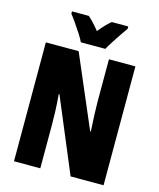

<svg xmlns="http://www.w3.org/2000/svg" viewBox="-133 -1021 923 1114"><g transform="rotate(15 328.0 -463.5)"><path d="M597 0H399L213 -444H209Q214 -385 215.5 -339.5Q217 -294 217 -263V0H59V-714H256L441 -282H445Q442 -336 440 -379.5Q438 -423 438 -455V-714H597ZM255 -767Q247 -785 229 -813Q211 -841 191.5 -869Q172 -897 159 -913V-927H260Q275 -914 292 -896Q309 -878 328 -854Q368 -903 398 -927H497V-913Q483 -894 465 -867Q447 -840 430 -813.5Q413 -787 402 -767Z"/></g></svg>

Font: Noto Sans Sinhala UI ExtraCondensed Black
Style: Regular
Weight: 900
Width: 2
Designer: Jelle Bosma - Monotype Design Team
Foundry: Monotype Imaging Inc.
Version: Version 2.006; ttfautohint (v1.8.4.7-5d5b)